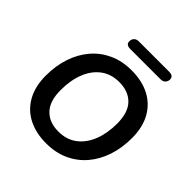

<svg xmlns="http://www.w3.org/2000/svg" viewBox="-228 -1055 1241 1241"><g transform="rotate(45 392.5 -435.0)"><path d="M381 10Q287 10 217 -26Q147 -62 108.5 -131.5Q70 -201 70 -299Q70 -389 95.5 -465Q121 -541 169 -597Q217 -653 285 -684Q353 -715 439 -715Q534 -715 603.5 -679Q673 -643 711.5 -574Q750 -505 750 -407Q750 -316 724.5 -240Q699 -164 651 -108Q603 -52 535 -21Q467 10 381 10ZM383 -100Q458 -100 510 -139.5Q562 -179 589 -248Q616 -317 616 -405Q616 -506 568 -555.5Q520 -605 436 -605Q362 -605 310 -566Q258 -527 231 -458.5Q204 -390 204 -301Q204 -199 252 -149.5Q300 -100 383 -100ZM335 -806Q295 -806 295 -837Q295 -857 307 -868.5Q319 -880 339 -880H616Q656 -880 656 -849Q656 -830 644 -818Q632 -806 612 -806Z"/></g></svg>

Font: Nunito ExtraLight
Style: Italic
Weight: 200
Italic angle: -9°
Designer: Vernon Adams
Foundry: Vernon Adams
Version: Version 3.602